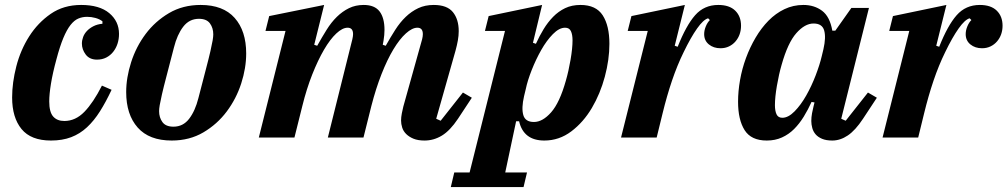

<svg xmlns="http://www.w3.org/2000/svg" viewBox="-20 -556 4072 776"><path d="M186 12Q105 12 67 -34.5Q29 -81 29 -162Q29 -222 46 -288Q63 -354 98 -409Q133 -464 185 -500Q237 -536 308 -536Q382 -536 421.5 -503Q461 -470 461 -419Q461 -398 455 -379.5Q449 -361 437.5 -346.5Q426 -332 409.5 -323.5Q393 -315 372 -315Q342 -315 326.5 -335.5Q311 -356 311 -380Q311 -393 316 -406.5Q321 -420 331.5 -431Q342 -442 357.5 -450Q373 -458 394 -460V-470Q382 -479 365.5 -483.5Q349 -488 332 -488Q313 -488 296.5 -481Q280 -474 265 -455Q250 -436 236 -402.5Q222 -369 208 -316Q193 -261 186 -218Q179 -175 179 -146Q179 -103 195 -85Q211 -67 240 -67Q285 -67 321 -104Q357 -141 392 -210L431 -193Q408 -144 384 -106Q360 -68 331.5 -41.5Q303 -15 267.5 -1.5Q232 12 186 12Z M681 -44Q720 -44 744.5 -76Q769 -108 782 -160Q800 -230 812 -275.5Q824 -321 830.5 -349.5Q837 -378 839.5 -393Q842 -408 842 -417Q842 -443 828.5 -461.5Q815 -480 784 -480Q745 -480 720.5 -448Q696 -416 683 -364Q665 -294 653 -248.5Q641 -203 634.5 -174.5Q628 -146 625.5 -131Q623 -116 623 -107Q623 -81 636.5 -62.5Q650 -44 681 -44ZM674 12Q583 12 536.5 -40.5Q490 -93 490 -184Q490 -242 510 -304.5Q530 -367 568.5 -418.5Q607 -470 663 -503Q719 -536 791 -536Q882 -536 928.5 -483.5Q975 -431 975 -340Q975 -281 955 -219Q935 -157 896.5 -105.5Q858 -54 802 -21Q746 12 674 12Z M1696 12Q1669 12 1651 4.5Q1633 -3 1621.5 -14.5Q1610 -26 1605.5 -40.5Q1601 -55 1601 -69Q1601 -82 1604 -97.5Q1607 -113 1610 -125L1686 -397Q1689 -409 1689 -418Q1689 -444 1667 -444Q1646 -444 1620.5 -421Q1595 -398 1570 -356.5Q1545 -315 1522 -256.5Q1499 -198 1481 -128L1449 0H1305L1404 -397Q1407 -410 1407 -418Q1407 -444 1385 -444Q1364 -444 1339 -420.5Q1314 -397 1289.5 -355Q1265 -313 1242 -255Q1219 -197 1202 -128L1170 0H1026L1134 -431H1053L1068 -491L1290 -536L1250 -375L1262 -371Q1281 -405 1300 -435.5Q1319 -466 1341.5 -488Q1364 -510 1390.5 -523Q1417 -536 1450 -536Q1494 -536 1514 -510Q1534 -484 1534 -435Q1534 -425 1533 -414Q1532 -403 1530 -391L1527 -375L1539 -371Q1558 -405 1577.5 -435.5Q1597 -466 1620 -488Q1643 -510 1670.5 -523Q1698 -536 1733 -536Q1787 -536 1810.5 -507Q1834 -478 1834 -430Q1834 -412 1830.5 -392.5Q1827 -373 1821 -351L1743 -76L1761 -68L1851 -182L1887 -161L1831 -76Q1799 -28 1766 -8Q1733 12 1696 12Z M1816 141H1878L2021 -431H1940L1955 -491L2171 -536L2134 -383L2146 -379Q2160 -410 2177 -438Q2194 -466 2215.5 -488Q2237 -510 2264 -523Q2291 -536 2326 -536Q2389 -536 2416 -494Q2443 -452 2443 -379Q2443 -315 2424.5 -246Q2406 -177 2372 -119.5Q2338 -62 2289 -25Q2240 12 2180 12Q2096 12 2078 -66H2066L2022 141H2110L2096 200H1802ZM2138 -63Q2173 -63 2207.5 -102Q2242 -141 2267 -230Q2278 -268 2286 -314.5Q2294 -361 2294 -393Q2294 -416 2287.5 -430Q2281 -444 2264 -444Q2240 -444 2214.5 -418Q2189 -392 2167.5 -354Q2146 -316 2129 -273Q2112 -230 2105 -196L2098 -167Q2087 -119 2095 -91Q2103 -63 2138 -63Z M2598 -431H2517L2532 -491L2748 -536L2707 -371L2719 -367Q2753 -453 2789.5 -494.5Q2826 -536 2883 -536Q2928 -536 2951.5 -513Q2975 -490 2975 -452Q2975 -434 2969.5 -418Q2964 -402 2953 -389Q2942 -376 2926.5 -368.5Q2911 -361 2892 -361Q2864 -361 2845 -376.5Q2826 -392 2826 -418Q2826 -433 2832.5 -449Q2839 -465 2849 -475L2842 -482Q2823 -477 2797.5 -441Q2772 -405 2743 -345Q2717 -292 2696 -230Q2675 -168 2658 -98L2634 0H2490Z M3079 12Q3016 12 2989.5 -30Q2963 -72 2963 -145Q2963 -187 2971 -232.5Q2979 -278 2995 -321.5Q3011 -365 3034 -404Q3057 -443 3086 -472.5Q3115 -502 3150.5 -519Q3186 -536 3227 -536Q3271 -536 3302.5 -512.5Q3334 -489 3344 -432H3356L3421 -524H3492L3380 -76L3398 -68L3488 -182L3524 -161L3468 -76Q3437 -29 3406.5 -8.5Q3376 12 3344 12Q3319 12 3302.5 5Q3286 -2 3276.5 -13Q3267 -24 3263 -38.5Q3259 -53 3259 -67Q3259 -82 3262 -98.5Q3265 -115 3268 -126L3272 -142L3260 -144Q3246 -113 3228.5 -84.5Q3211 -56 3189.5 -34.5Q3168 -13 3140.5 -0.5Q3113 12 3079 12ZM3142 -80Q3166 -80 3191.5 -106Q3217 -132 3238.5 -170Q3260 -208 3276.5 -251Q3293 -294 3301 -328L3308 -357Q3319 -405 3311 -433Q3303 -461 3268 -461Q3233 -461 3198.5 -422Q3164 -383 3139 -294Q3128 -256 3120 -209.5Q3112 -163 3112 -131Q3112 -108 3118.5 -94Q3125 -80 3142 -80Z M3655 -431H3574L3589 -491L3805 -536L3764 -371L3776 -367Q3810 -453 3846.5 -494.5Q3883 -536 3940 -536Q3985 -536 4008.5 -513Q4032 -490 4032 -452Q4032 -434 4026.5 -418Q4021 -402 4010 -389Q3999 -376 3983.5 -368.5Q3968 -361 3949 -361Q3921 -361 3902 -376.5Q3883 -392 3883 -418Q3883 -433 3889.5 -449Q3896 -465 3906 -475L3899 -482Q3880 -477 3854.5 -441Q3829 -405 3800 -345Q3774 -292 3753 -230Q3732 -168 3715 -98L3691 0H3547Z"/></svg>

Font: IBM Plex Serif
Style: Bold Italic
Weight: 700
Italic angle: -14°
Designer: Mike Abbink, Paul van der Laan, Pieter van Rosmalen
Foundry: Bold Monday
Version: Version 3.001